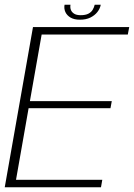

<svg xmlns="http://www.w3.org/2000/svg" viewBox="-29 -789 564 809"><path d="M-9 0H396.5L402 -31.5H38.5L91.5 -333H436.5L442 -363H97L146.5 -643.5H509.5L515.5 -675H110ZM307.5 -706Q333.5 -706 351.8 -715Q370 -724 381.2 -738.2Q392.5 -752.5 395.5 -769H370Q367.5 -758 361.5 -747.8Q355.5 -737.5 343.2 -731.2Q331 -725 311 -725Q293 -725 283 -731.5Q273 -738 269.5 -747.8Q266 -757.5 268 -769H243Q240 -752.5 246.5 -738.2Q253 -724 268.2 -715Q283.5 -706 307.5 -706Z"/></svg>

Font: Anybody Thin ExtraLight
Style: Italic
Weight: 250
Italic angle: -10°
Version: Version 1.113;gftools[0.9.25]